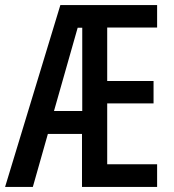

<svg xmlns="http://www.w3.org/2000/svg" viewBox="-23 -734 682 754"><path d="M594 0H299V-208H165L106 0H-3L214 -714H594V-626H398V-416H580V-328H398V-89H594ZM189 -298H300V-625H282Z"/></svg>

Font: Noto Sans Georgian ExtraCondensed Medium
Style: Regular
Weight: 500
Width: 2
Designer: Monotype Design Team, Akaki Razmadze
Foundry: Google LLC
Version: Version 2.005; ttfautohint (v1.8.4.7-5d5b)